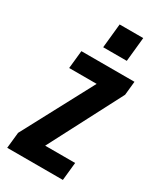

<svg xmlns="http://www.w3.org/2000/svg" viewBox="-197 -850 772 919"><g transform="rotate(30 189.0 -390.0)"><path d="M165.5 -646.5 179.2 -780.3H309.6L295.9 -646.5ZM8.3 0 17.6 -87.9 226.1 -479H74.2L84.5 -578.1H377.9L370.1 -502L160.6 -99.6H326.2L315.9 0Z"/></g></svg>

Font: Oswald
Style: Medium
Weight: 500
Designer: Vernon Adams
Foundry: Vernon Adams
Version: 3.0; ttfautohint (v0.94.23-7a4d-dirty) -l 8 -r 50 -G 150 -x 